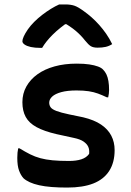

<svg xmlns="http://www.w3.org/2000/svg" viewBox="-20 -835 590 866"><path d="M291 -109Q324 -109 347 -116.5Q370 -124 382 -141Q384 -160 378 -173Q372 -186 357 -196.5Q342 -207 313 -213L235 -230Q179 -243 145 -261.5Q111 -280 96 -307.5Q81 -335 81 -374Q81 -413 99 -445Q117 -477 149 -500Q181 -523 226 -535.5Q271 -548 326 -548Q359 -548 382.5 -544.5Q406 -541 422 -535Q438 -529 445 -521Q454 -512 460 -499.5Q466 -487 469 -469.5Q472 -452 472 -429Q472 -421 471 -413Q470 -405 468 -396H462Q441 -406 422 -413Q403 -420 380 -423.5Q357 -427 325 -427Q284 -427 256.5 -419.5Q229 -412 215.5 -399.5Q202 -387 202 -372Q202 -360 208.5 -351Q215 -342 234.5 -334.5Q254 -327 292 -319L355 -306Q405 -294 436 -273Q467 -252 482 -223Q497 -194 497 -158Q497 -102 472.5 -64Q448 -26 401 -7.5Q354 11 283 11Q245 11 213 8.5Q181 6 156.5 0.5Q132 -5 114.5 -13Q97 -21 86 -31Q74 -44 66 -65.5Q58 -87 58 -123Q58 -136 59 -146.5Q60 -157 62 -166H68Q94 -150 116 -139Q138 -128 162 -121.5Q186 -115 217 -112Q248 -109 291 -109ZM247 -815Q254 -815 259.5 -815Q265 -815 275 -815Q298 -815 315 -809.5Q332 -804 359 -784Q376 -772 393.5 -756.5Q411 -741 427.5 -722.5Q444 -704 459 -682.5Q474 -661 486 -636Q472 -627 456.5 -623.5Q441 -620 420 -620Q401 -620 390 -626.5Q379 -633 363 -653Q346 -675 322 -695.5Q298 -716 254 -741L310 -726H244L298 -743Q248 -709 217.5 -678.5Q187 -648 170 -619H164Q137 -619 119 -623Q101 -627 91 -634Q81 -641 81 -649Q81 -657 87 -670.5Q93 -684 106 -703Q118 -720 134.5 -736.5Q151 -753 170.5 -768Q190 -783 209.5 -795Q229 -807 247 -815Z"/></svg>

Font: Recursive Casual SemiBold
Style: Regular
Weight: 600
Version: Version 1.047